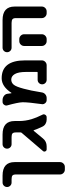

<svg xmlns="http://www.w3.org/2000/svg" viewBox="728 -1324 793 2288"><g transform="rotate(-90 1124.0 -180.5)"><path d="M92.8 -438.5Q70.3 -438.5 54.7 -454.1Q39.1 -469.7 39.1 -492.2Q39.1 -514.6 54.7 -530.3Q70.3 -545.9 92.8 -545.9H174.8Q335.9 -545.9 335.9 -402.3V138.7Q335.9 162.1 318.8 179.2Q301.8 196.3 278.3 196.3H246.1Q222.7 196.3 205.6 179.2Q188.5 162.1 188.5 138.7V-385.7Q188.5 -417 176.3 -427.7Q164.1 -438.5 130.9 -438.5Z M689.5 -385.7Q689.5 -417 677.2 -427.7Q665 -438.5 633.8 -438.5H549.8Q527.3 -438.5 511.7 -454.1Q496.1 -469.7 496.1 -492.2Q496.1 -514.6 511.7 -530.3Q527.3 -545.9 549.8 -545.9H665Q825.2 -545.9 825.2 -402.3V-350.6Q825.2 -273.4 847.7 -199.2Q864.3 -143.6 900.4 -71.3Q905.3 -63.5 905.3 -55.7Q905.3 -45.9 899.4 -37.1Q889.6 -20.5 870.1 -20.5H840.8Q814.5 -20.5 791.5 -34.2Q768.6 -47.9 757.8 -72.3Q730.5 -128.9 715.8 -173.8Q714.8 -175.8 712.9 -176.3Q710.9 -176.8 709 -174.8L618.2 -65.4Q582 -20.5 524.4 -20.5H488.3Q471.7 -20.5 463.9 -36.1Q460.9 -42 460.9 -47.9Q460.9 -56.6 467.8 -64.5L684.6 -318.4Q689.5 -324.2 689.5 -332V-338.9Z M1156.2 -442.4Q1157.2 -440.4 1158.7 -439.9Q1160.2 -439.5 1161.1 -440.4Q1236.3 -556.6 1335 -556.6Q1547.9 -556.6 1547.9 -278.3V-78.1Q1547.9 -54.7 1530.8 -37.6Q1513.7 -20.5 1490.2 -20.5H1316.4Q1293.9 -20.5 1278.3 -36.1Q1262.7 -51.8 1262.7 -74.2Q1262.7 -96.7 1278.3 -112.3Q1293.9 -127.9 1316.4 -127.9H1403.3Q1410.2 -127.9 1410.2 -134.8V-265.6Q1410.2 -356.4 1385.3 -399.4Q1360.4 -442.4 1319.3 -442.4Q1283.2 -442.4 1258.8 -414.1Q1234.4 -385.7 1210 -293Q1188.5 -216.8 1166 -77.1Q1162.1 -52.7 1143.1 -36.6Q1124 -20.5 1099.6 -20.5H1075.2Q1052.7 -20.5 1038.1 -38.1Q1025.4 -51.8 1025.4 -69.3Q1025.4 -73.2 1026.4 -77.1Q1048.8 -237.3 1048.8 -298.8Q1048.8 -304.7 1048.8 -309.6Q1046.9 -363.3 1011.7 -490.2Q1009.8 -497.1 1009.8 -502.9Q1009.8 -516.6 1019.5 -528.3Q1032.2 -545.9 1053.7 -545.9H1075.2Q1101.6 -545.9 1123 -530.8Q1144.5 -515.6 1149.4 -491.2Q1154.3 -467.8 1156.2 -442.4Z M1699.2 -438.5Q1676.8 -438.5 1661.1 -454.1Q1645.5 -469.7 1645.5 -492.2Q1645.5 -514.6 1661.1 -530.3Q1676.8 -545.9 1699.2 -545.9H2028.3Q2189.5 -545.9 2189.5 -402.3V-78.1Q2189.5 -54.7 2172.4 -37.6Q2155.3 -20.5 2131.8 -20.5H2109.4Q2085.9 -20.5 2068.8 -37.6Q2051.8 -54.7 2051.8 -78.1V-385.7Q2051.8 -416 2039.1 -427.2Q2026.4 -438.5 1993.2 -438.5ZM1801.8 -346.7Q1825.2 -346.7 1842.3 -329.6Q1859.4 -312.5 1859.4 -289.1V-155.3V-78.1Q1859.4 -54.7 1842.3 -37.6Q1825.2 -20.5 1801.8 -20.5H1777.3Q1753.9 -20.5 1736.8 -37.6Q1719.7 -54.7 1719.7 -78.1V-155.3V-289.1Q1719.7 -312.5 1736.8 -329.6Q1753.9 -346.7 1777.3 -346.7Z"/></g></svg>

Font: Gen Jyuu Gothic P Bold
Style: Bold
Weight: 700
Designer: [Source Han Sans]
Ryoko NISHIZUKA  (kana & ideographs); Paul D. Hunt (Latin, Greek & Cyrillic); Wenlong ZHANG  (bopomofo
Version: Version 1.002.20150607